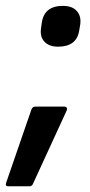

<svg xmlns="http://www.w3.org/2000/svg" viewBox="-59 -497 307 656"><path d="M139.4 -337.5Q109.1 -337.5 93.2 -354.2Q77.2 -371 81 -399.1L83.8 -419.5Q92.2 -476.9 155.8 -476.9Q187.9 -476.9 203.4 -459.4Q219 -442 215.2 -413.9L211.8 -393.5Q203.4 -337.5 139.4 -337.5ZM-31.4 139.5Q-42 139.5 -38 127.5L48.3 -122.7Q52.1 -132.7 61.1 -132.7H160.7Q166.5 -132.7 168.9 -129.1Q171.3 -125.5 168.5 -118.7L53.9 130.5Q50.5 139.5 41.3 139.5Z"/></svg>

Font: Sofia Sans Condensed
Style: Italic
Weight: 400
Italic angle: -9°
Designer: Botio Nikoltchev, Ani Petrova
Foundry: lettersoup
Version: Version 4.101